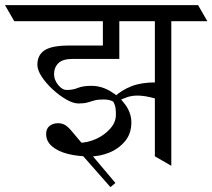

<svg xmlns="http://www.w3.org/2000/svg" viewBox="-62 -665 852 770"><path d="M560.5 -334.5V-270Q519 -281.7 489.3 -281.7Q468.3 -281.7 449.5 -275.9Q430.7 -270 408.7 -257.8L397 -276.9Q425.8 -303.7 465.1 -319.1Q504.4 -334.5 560.5 -334.5ZM422.4 -644.5 459.5 -580.1H-4.9L-42 -644.5ZM732.4 -644.5 769.5 -580.1H331.1L293.9 -644.5ZM416.5 -587.4V-428.7H229Q189.5 -428.7 172.1 -411.6Q154.8 -394.5 154.8 -367.2Q154.8 -344.7 171.1 -324.5Q187.5 -304.2 206.1 -304.2Q230.5 -304.2 250.5 -312.5Q270.5 -320.8 304.7 -320.8Q343.8 -320.8 380.6 -299.3Q417.5 -277.8 441.2 -244.4Q464.8 -210.9 464.8 -174.3Q464.8 -128.9 439.2 -98.4Q413.6 -67.9 375.5 -52.7Q337.4 -37.6 299.3 -37.6Q251 -37.6 210.9 -47.6Q170.9 -57.6 147 -77.9Q123 -98.1 123 -127.9Q123 -148.9 136.7 -159.9Q150.4 -170.9 171.4 -170.9Q185.5 -170.9 197.8 -164.3Q210 -157.7 225.1 -139.6L400.9 68.8L380.9 85.4L221.7 -95.2Q229.5 -93.3 237.1 -92.8Q244.6 -92.3 253.4 -92.3Q290 -92.3 324.2 -108.2Q358.4 -124 380.6 -149.7Q402.8 -175.3 402.8 -204.6Q402.8 -231.9 398.4 -243.7Q394 -255.4 392.1 -257.3Q390.1 -259.3 379.9 -262.7Q369.6 -266.1 354 -266.1Q330.6 -266.1 316.7 -262.2Q302.7 -258.3 289.3 -254.2Q275.9 -250 252.9 -250Q231.9 -250 204.1 -265.9Q176.3 -281.7 149.7 -306.2Q123 -330.6 105.5 -357.2Q87.9 -383.8 87.9 -405.3Q87.9 -444.3 116.9 -463.4Q146 -482.4 215.8 -482.4H350.6V-587.4ZM559.1 -38.1V-644.5H625V0Z"/></svg>

Font: Annapurna SIL
Style: Regular
Weight: 400
Designer: Peter Martin, Annie Olsen
Foundry: SIL International
Version: Version 2.000